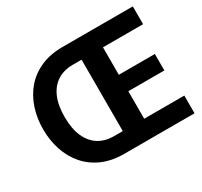

<svg xmlns="http://www.w3.org/2000/svg" viewBox="-146 -906 1162 1103"><g transform="rotate(-30 434.5 -354.5)"><path d="M441.9 -591.1V-117.5H383.6Q324.9 -117.5 282 -144.5Q239.2 -171.6 216.1 -224.3Q193 -277 193 -354.6Q193 -432.2 216.1 -484.7Q239.2 -537.2 282 -564.1Q324.9 -591.1 383.6 -591.1ZM583.9 -591.1H850V-709.1H383.6Q301.8 -709.1 239.4 -681.6Q177 -654.1 135.1 -605.4Q93.2 -556.6 71.9 -492.3Q50.5 -428.1 50.5 -354.6Q50.5 -281.4 71.9 -217Q93.2 -152.7 135.1 -104Q177 -55.3 239.4 -27.6Q301.8 0 383.6 0H850V-117.5H583.9V-299.8H822.9V-409H583.9Z"/></g></svg>

Font: Estedad-FD VF
Style: Regular
Weight: 100
Designer: Amin Abedi
Version: Version 7.3